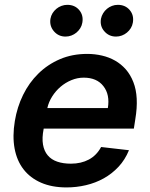

<svg xmlns="http://www.w3.org/2000/svg" viewBox="-20 -780 633 810"><path d="M42.6 -269.5Q52.2 -328.1 77.4 -379.6Q102.6 -431.1 141.9 -469.6Q181.1 -508.2 233 -530.4Q284.8 -552.6 347.7 -552.6Q380 -552.6 410 -545.6Q440 -538.7 465.4 -524.3Q490.8 -509.9 510.7 -487.4Q530.5 -464.8 542.6 -433.6Q566.8 -372.2 550.8 -277L544.7 -237.6H164.4L164.1 -235.8Q156.6 -197.8 161.4 -170.1Q166.2 -142.4 181.5 -124.5Q196.7 -106.5 221.6 -98Q246.4 -89.5 279.1 -89.5Q322.1 -89.5 354.8 -106.9Q387.4 -124.3 406.6 -159.8L524.1 -146.3Q507.5 -105.8 479.9 -76.3Q452.4 -46.9 417.6 -27.5Q382.8 -8.2 342.7 1.2Q302.6 10.7 260.7 10.7Q199.2 10.7 153.4 -9.2Q107.6 -29.1 79.4 -65.5Q51.1 -101.9 41.5 -153.8Q32 -205.6 42.6 -269.5ZM179.7 -324.2H435Q444.2 -380.7 416.5 -416.2Q388.8 -452.4 333.1 -452.4Q306.5 -452.4 281.2 -441.9Q256 -431.5 235.4 -413.9Q214.8 -396.3 200.1 -373Q185.4 -349.8 179.7 -324.2ZM192.8 -700.6Q195 -713.4 201.5 -724.1Q208.1 -734.7 217.7 -742.7Q227.3 -750.7 239.2 -755.1Q251.1 -759.6 263.8 -759.6Q295.5 -759.6 313.9 -737.9Q332.7 -715.9 327.4 -684.7Q325.3 -671.9 318.7 -661.2Q312.1 -650.6 302.6 -642.6Q293 -634.6 281.1 -630.1Q269.2 -625.7 256.4 -625.7Q226.6 -625.7 207.4 -648.1Q188.2 -670.5 192.8 -700.6ZM405.9 -700.6Q408.4 -713.1 415 -723.9Q421.5 -734.7 431.1 -742.7Q440.7 -750.7 452.4 -755.1Q464.1 -759.6 476.9 -759.6Q508.5 -759.6 527 -737.9Q545.8 -715.9 540.5 -684.7Q538.4 -671.9 531.8 -661.2Q525.2 -650.6 515.6 -642.6Q506 -634.6 494.1 -630.1Q482.2 -625.7 469.5 -625.7Q439.3 -625.7 420.1 -648.1Q400.9 -669.7 405.9 -700.6Z"/></svg>

Font: Inter P Semi Bold
Style: Italic
Weight: 600
Italic angle: 9.39999°
Designer: Rasmus Andersson
Foundry: rsms
Version: Version 3.018;git-588b23468